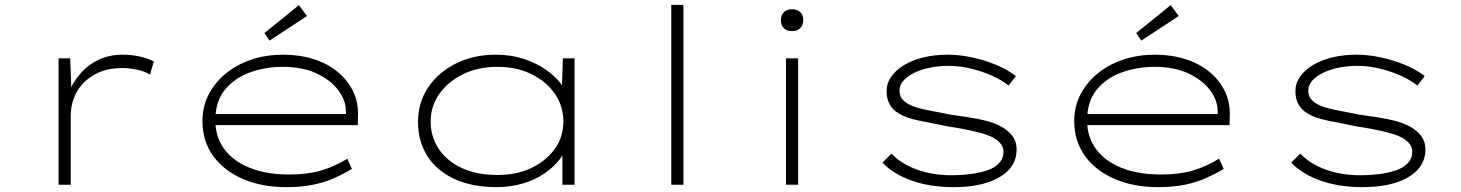

<svg xmlns="http://www.w3.org/2000/svg" viewBox="-20 -760 6010 790"><path d="M221 0V-520H269L274 -378L257 -364Q275 -415 307.5 -453.5Q340 -492 384.5 -513.5Q429 -535 484 -535Q521 -535 555 -527.5Q589 -520 613 -507L597 -453Q573 -468 541 -474Q509 -480 484 -480Q429 -480 389.5 -463Q350 -446 323 -418Q296 -390 283.5 -355Q271 -320 271 -284V0Z M1158 10Q1056 10 977.5 -24.5Q899 -59 856 -120Q813 -181 813 -261Q813 -323 839.5 -373Q866 -423 911.5 -459.5Q957 -496 1017 -515.5Q1077 -535 1144 -535Q1212 -535 1269.5 -517Q1327 -499 1368.5 -465Q1410 -431 1432.5 -385Q1455 -339 1453 -282L1452 -245H857V-291H1425L1404 -283L1403 -307Q1402 -349 1371 -390Q1340 -431 1282.5 -458Q1225 -485 1143 -485Q1072 -485 1008.5 -462Q945 -439 905.5 -391Q866 -343 866 -264Q866 -197 902.5 -147Q939 -97 1007.5 -69.5Q1076 -42 1170 -42Q1246 -42 1301.5 -58.5Q1357 -75 1409 -107L1428 -65Q1395 -45 1356 -27.5Q1317 -10 1269 0Q1221 10 1158 10ZM1089 -593 1068 -624 1210 -739 1243 -694Z M2024 10Q1922 10 1849 -24Q1776 -58 1738 -118.5Q1700 -179 1700 -259Q1700 -338 1741.5 -400Q1783 -462 1855.5 -498.5Q1928 -535 2021 -535Q2082 -535 2134 -518Q2186 -501 2225 -474Q2264 -447 2288 -415.5Q2312 -384 2316 -356L2291 -363L2296 -520H2344V0H2294V-150L2313 -174Q2309 -138 2283.5 -105Q2258 -72 2219 -45.5Q2180 -19 2129.5 -4.5Q2079 10 2024 10ZM2027 -40Q2106 -40 2166.5 -69Q2227 -98 2262.5 -147Q2298 -196 2298 -260Q2298 -323 2263.5 -373.5Q2229 -424 2167.5 -454.5Q2106 -485 2027 -485Q1947 -485 1885 -454.5Q1823 -424 1787.5 -373.5Q1752 -323 1752 -260Q1752 -197 1785.5 -147Q1819 -97 1880.5 -68.5Q1942 -40 2027 -40Z M2742 0V-740H2792V0Z M3214 0V-520H3264V0ZM3239 -632Q3217 -632 3205 -644Q3193 -656 3193 -677Q3193 -697 3205 -709.5Q3217 -722 3239 -722Q3261 -722 3273 -710Q3285 -698 3285 -677Q3285 -657 3273 -644.5Q3261 -632 3239 -632Z M3904 10Q3807 10 3731 -17Q3655 -44 3611 -91L3648 -128Q3689 -85 3753.5 -62Q3818 -39 3893 -39Q3935 -39 3974 -44Q4013 -49 4043 -59.5Q4073 -70 4091 -89Q4109 -108 4109 -136Q4109 -176 4051 -201Q4023 -212 3980.5 -221.5Q3938 -231 3880 -240Q3809 -254 3757.5 -264.5Q3706 -275 3677 -294Q3653 -308 3640.5 -331Q3628 -354 3628 -384Q3628 -417 3647 -444.5Q3666 -472 3700.5 -492.5Q3735 -513 3780.5 -524Q3826 -535 3880 -535Q3927 -535 3979 -524Q4031 -513 4079 -493Q4127 -473 4160 -447L4130 -408Q4101 -431 4060.5 -449Q4020 -467 3974.5 -478Q3929 -489 3882 -489Q3845 -489 3808.5 -482Q3772 -475 3744 -461.5Q3716 -448 3698.5 -429.5Q3681 -411 3681 -388Q3681 -367 3691 -354Q3701 -341 3721 -330Q3746 -317 3789 -308.5Q3832 -300 3893 -288Q3954 -280 4003.5 -270.5Q4053 -261 4084 -247Q4123 -229 4143 -204Q4163 -179 4163 -145Q4163 -96 4131 -61.5Q4099 -27 4041 -8.5Q3983 10 3904 10Z M4745 10Q4643 10 4564.5 -24.5Q4486 -59 4443 -120Q4400 -181 4400 -261Q4400 -323 4426.5 -373Q4453 -423 4498.5 -459.5Q4544 -496 4604 -515.5Q4664 -535 4731 -535Q4799 -535 4856.5 -517Q4914 -499 4955.5 -465Q4997 -431 5019.5 -385Q5042 -339 5040 -282L5039 -245H4444V-291H5012L4991 -283L4990 -307Q4989 -349 4958 -390Q4927 -431 4869.5 -458Q4812 -485 4730 -485Q4659 -485 4595.5 -462Q4532 -439 4492.5 -391Q4453 -343 4453 -264Q4453 -197 4489.5 -147Q4526 -97 4594.5 -69.5Q4663 -42 4757 -42Q4833 -42 4888.5 -58.5Q4944 -75 4996 -107L5015 -65Q4982 -45 4943 -27.5Q4904 -10 4856 0Q4808 10 4745 10ZM4676 -593 4655 -624 4797 -739 4830 -694Z M5586 10Q5489 10 5413 -17Q5337 -44 5293 -91L5330 -128Q5371 -85 5435.5 -62Q5500 -39 5575 -39Q5617 -39 5656 -44Q5695 -49 5725 -59.5Q5755 -70 5773 -89Q5791 -108 5791 -136Q5791 -176 5733 -201Q5705 -212 5662.5 -221.5Q5620 -231 5562 -240Q5491 -254 5439.5 -264.5Q5388 -275 5359 -294Q5335 -308 5322.5 -331Q5310 -354 5310 -384Q5310 -417 5329 -444.5Q5348 -472 5382.5 -492.5Q5417 -513 5462.5 -524Q5508 -535 5562 -535Q5609 -535 5661 -524Q5713 -513 5761 -493Q5809 -473 5842 -447L5812 -408Q5783 -431 5742.5 -449Q5702 -467 5656.5 -478Q5611 -489 5564 -489Q5527 -489 5490.5 -482Q5454 -475 5426 -461.5Q5398 -448 5380.5 -429.5Q5363 -411 5363 -388Q5363 -367 5373 -354Q5383 -341 5403 -330Q5428 -317 5471 -308.5Q5514 -300 5575 -288Q5636 -280 5685.5 -270.5Q5735 -261 5766 -247Q5805 -229 5825 -204Q5845 -179 5845 -145Q5845 -96 5813 -61.5Q5781 -27 5723 -8.5Q5665 10 5586 10Z"/></svg>

Font: Lexend Zetta ExtraLight
Style: Regular
Weight: 250
Version: Version 1.007